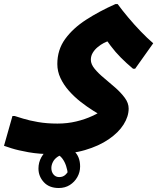

<svg xmlns="http://www.w3.org/2000/svg" viewBox="-57 -514 802 969"><path d="M211.5 264Q140.6 264 86.9 254.3Q33.3 244.7 1.4 234.5Q-30.5 224.3 -36.8 221.9L5.9 71.3H16.7Q30.1 75.5 60.2 84.8Q90.2 94.2 134.5 101.9Q178.8 109.7 233 109.7Q283.3 109.7 328 98.9Q372.6 88.2 408.9 71.3Q445.3 54.5 469.5 36.9L473.5 79.7Q446.7 65.4 414.2 45.1Q381.8 24.8 349.5 -0.5Q317.3 -25.8 290.8 -55.8Q264.3 -85.8 248.3 -119.8Q232.3 -153.8 232.3 -190.8Q232.3 -262.7 271.8 -317.1Q311.2 -371.4 377.7 -414.4Q444.2 -457.3 525.9 -493.6H536.7Q559.3 -462.6 590.1 -425.9Q620.9 -389.1 653.8 -355Q686.7 -320.8 716.3 -295.6L625.1 -167.2H614.3Q580.4 -195.6 553 -223.2Q525.5 -250.9 502.2 -281.8Q478.8 -312.8 454.7 -349.3L517.2 -309.1Q511 -311.6 497.1 -308.5Q483.2 -305.5 467.2 -297.1Q451.1 -288.8 435.9 -276.1Q420.7 -263.5 411.1 -247.5Q401.5 -231.5 401.5 -212.4Q401.5 -190 420.7 -166.7Q439.9 -143.3 468.4 -119.9Q496.9 -96.4 525.4 -71.2Q553.9 -45.9 573.1 -19.9Q592.3 6.2 592.3 33.9Q592.3 73.9 566.6 114.6Q540.9 155.3 491.3 189.1Q441.7 223 371.6 243.5Q301.4 264 211.5 264ZM250.4 220.7Q287.3 220.7 317.3 248.7Q347.3 276.7 347.3 326.3Q347.3 354.8 333.4 379.6Q319.5 404.4 295.4 419.7Q271.2 434.9 239.7 434.9Q191.1 434.9 164.1 405.3Q137.1 375.6 137.1 336.7Q137.1 305.5 151.9 279.2Q166.6 252.9 192.4 236.8Q218.2 220.7 250.4 220.7ZM270.5 265.7Q247.4 267.2 232.1 278.4Q216.7 289.5 209.5 304.6Q202.2 319.6 202.2 334.2Q202.2 353.8 213.2 366.7Q224.1 379.7 241.7 379.7Q261.6 379.7 274.1 367.2Q286.5 354.8 293.7 338.5Q300.8 322.2 303.5 310.5L300.4 350.3L284.4 397.3Q287.3 384 285.4 364.3Q283.5 344.6 276.6 323.4Q269.7 302.1 257.1 285.5Q244.4 268.9 225.5 261.8Z"/></svg>

Font: Kufam
Style: Regular
Weight: 400
Designer: Wael Morcos, Artur Schmal
Foundry: Original Type
Version: Version 1.301; ttfautohint (v1.8.3)